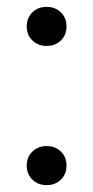

<svg xmlns="http://www.w3.org/2000/svg" viewBox="-20 -530 272 560"><path d="M116 -396Q91 -396 74.5 -412Q58 -428 58 -453Q58 -478 74.5 -494Q91 -510 116 -510Q141 -510 157.5 -494Q174 -478 174 -453Q174 -428 157.5 -412Q141 -396 116 -396ZM116 10Q91 10 74.5 -6Q58 -22 58 -47Q58 -72 74.5 -88Q91 -104 116 -104Q141 -104 157.5 -88Q174 -72 174 -47Q174 -22 157.5 -6Q141 10 116 10Z"/></svg>

Font: LINE Seed Sans App
Style: Regular
Weight: 400
Designer: LINE VX Design & Dalton Maag Ltd & Sandoll Inc
Foundry: Dalton Maag Ltd
Version: Version 1.003